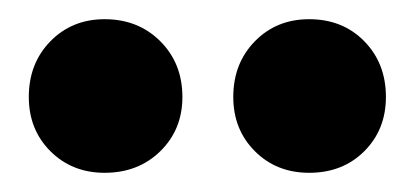

<svg xmlns="http://www.w3.org/2000/svg" viewBox="-20 -800 432 200"><path d="M89 -620Q55 -620 32.5 -642.5Q10 -665 10 -699Q10 -734 32.5 -757Q55 -780 89 -780Q124 -780 147 -757Q170 -734 170 -699Q170 -665 147 -642.5Q124 -620 89 -620ZM302 -620Q268 -620 245.5 -642.5Q223 -665 223 -699Q223 -734 245.5 -757Q268 -780 302 -780Q337 -780 359.5 -757Q382 -734 382 -699Q382 -665 359.5 -642.5Q337 -620 302 -620Z"/></svg>

Font: Parkinsans Light ExtraBold
Style: Regular
Weight: 800
Version: Version 1.000